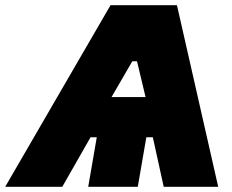

<svg xmlns="http://www.w3.org/2000/svg" viewBox="-76 -720 896 740"><path d="M-56 0H164L273 -191H297L264 0H455L488 -191H513L555 0H765L606 -700H350ZM354 -346 434 -484H452L485 -346Z"/></svg>

Font: Fixel Display 20240404 Black
Style: Italic
Weight: 900
Italic angle: -10°
Designer: AlfaBravo + MacPaw
Foundry: Kyrylo Tkachov, Marchela Mozhyna, Serhii Makarenko, Maria Weinstein, Zakhar Kryvoshyya
Version: Version 1.211;Glyphs 3.2 (3225)